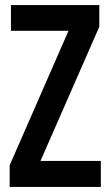

<svg xmlns="http://www.w3.org/2000/svg" viewBox="-20 -827 432 754"><path d="M376 -93H18V-178L249 -706H23V-807H370V-722L139 -195H376Z"/></svg>

Font: Noto Sans Kannada UI ExtraCondensed SemiBold
Style: Regular
Weight: 600
Width: 2
Designer: Jelle Bosma - Monotype Design Team
Foundry: Monotype Imaging Inc.
Version: Version 2.005; ttfautohint (v1.8.4.7-5d5b)